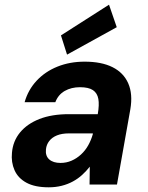

<svg xmlns="http://www.w3.org/2000/svg" viewBox="-20 -787 631 819"><path d="M188 12Q129 12 93 -7.5Q57 -27 42 -61Q27 -95 31 -135Q35 -185 65.5 -222Q96 -259 148.5 -279.5Q201 -300 274 -300H397Q404 -340 399.5 -365Q395 -390 376.5 -402.5Q358 -415 321 -415Q284 -415 256 -399Q228 -383 216 -351H85Q100 -404 136.5 -443Q173 -482 225.5 -503Q278 -524 341 -524Q413 -524 460 -500.5Q507 -477 527 -431.5Q547 -386 536 -321L479 0H362L363 -76Q348 -57 330.5 -41Q313 -25 291 -13Q269 -1 243 5.5Q217 12 188 12ZM238 -92Q263 -92 285 -101.5Q307 -111 325.5 -128Q344 -145 356.5 -167.5Q369 -190 376 -215V-218H274Q244 -218 223 -209.5Q202 -201 190 -185.5Q178 -170 176 -150Q173 -122 190 -107Q207 -92 238 -92ZM266 -554 240 -636 445 -767 478 -671Z"/></svg>

Font: DM Sans 12pt
Style: Bold Italic
Weight: 700
Italic angle: -10°
Version: Version 4.004;gftools[0.9.30]